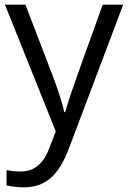

<svg xmlns="http://www.w3.org/2000/svg" viewBox="-20 -555 544 815"><path d="M1 -535.2H87.9L205.1 -230Q243.7 -125.5 252.9 -79.1H256.8Q263.2 -104 283.4 -164.3Q303.7 -224.6 416 -535.2H502.9L272.9 74.2Q238.8 164.6 193.1 202.4Q147.5 240.2 81.1 240.2Q43.9 240.2 7.8 231.9V167Q34.7 172.9 67.9 172.9Q151.4 172.9 187 79.1L216.8 2.9Z"/></svg>

Font: f06900794
Style: Regular
Weight: 400
Foundry: Ascender Corporation
Version: Version 1.10